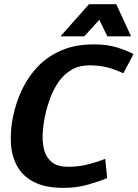

<svg xmlns="http://www.w3.org/2000/svg" viewBox="-20 -887 657 916"><path d="M406.7 -575.3Q358.7 -575.3 322.8 -554.8Q287 -534.3 261.8 -499.3Q236.7 -464.3 220.5 -421.3Q204.3 -378.3 194.7 -333.3H42.7Q57 -401.3 86.7 -462.8Q116.3 -524.3 163.2 -572.3Q210 -620.3 275.7 -647.8Q341.3 -675.3 428.3 -675.3Q490.7 -675.3 537 -661Q583.3 -646.7 617 -629.3L568.3 -537.3Q529.3 -555.7 491.7 -565.5Q454 -575.3 406.7 -575.3ZM304 -91.3Q351.3 -91.3 393 -101.2Q434.7 -111 482 -129.3L491.3 -37.3Q450 -20.3 397.5 -5.5Q345 9.3 282.7 9.3Q195.7 9.3 141.8 -18.7Q88 -46.7 61.7 -94.7Q35.3 -142.7 32 -204.5Q28.7 -266.3 42.7 -333.3H194.7Q185.3 -289 183.5 -246Q181.7 -203 191.8 -168Q202 -133 229 -112.2Q256 -91.3 304 -91.3ZM418 -867H534.7L605.3 -713.7H492ZM521.3 -867 382 -713.7H268.7L404.7 -867Z"/></svg>

Font: Epunda Sans Light
Style: Italic
Weight: 300
Italic angle: -12.0243°
Designer: Simon Atzbach
Foundry: typofactur
Version: Version 2.204